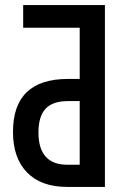

<svg xmlns="http://www.w3.org/2000/svg" viewBox="-20 -734 503 754"><path d="M243 0Q142 0 86.5 -56.5Q31 -113 31 -216Q31 -424 247 -424H293V-625H71V-714H392V0ZM245 -87H293V-337H246Q187 -337 159 -307Q131 -277 131 -214Q131 -87 245 -87Z"/></svg>

Font: Noto Sans ExtraCondensed Medium
Style: Regular
Weight: 500
Width: 2
Designer: Monotype Design Team
Foundry: Monotype Imaging Inc.
Version: Version 2.013; ttfautohint (v1.8.4.7-5d5b)